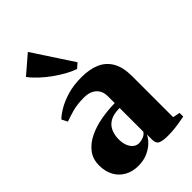

<svg xmlns="http://www.w3.org/2000/svg" viewBox="-247 -906 1004 1004"><g transform="rotate(-45 255.0 -404.0)"><path d="M154 11.5Q110.5 11.5 77.8 -7Q45 -25.5 27.2 -58.5Q9.5 -91.5 9.5 -136Q9.5 -183.5 35.2 -216.5Q61 -249.5 103.2 -269.8Q145.5 -290 196.5 -299Q247.5 -308 298 -308.5V-361Q298 -385 287.2 -403.5Q276.5 -422 255.8 -432.5Q235 -443 203.5 -443Q153.5 -443 115.2 -432Q77 -421 56.5 -413L40 -445Q56 -461.5 87.5 -480.5Q119 -499.5 165 -513.5Q211 -527.5 270 -527.5Q330.5 -527.5 373.2 -508.8Q416 -490 439 -449.5Q462 -409 462 -343.5V-40.5L501.5 -32.5V-5.5Q490.5 -3.5 470 0.2Q449.5 4 424.8 6.8Q400 9.5 374.5 9.5Q339 9.5 320 1.8Q301 -6 301 -36V-74Q292.5 -54 272 -34.2Q251.5 -14.5 221.8 -1.5Q192 11.5 154 11.5ZM241 -70Q254 -70 271.8 -76.5Q289.5 -83 298 -97V-272.5Q253 -272.5 227 -257.5Q201 -242.5 189.8 -216.8Q178.5 -191 178.5 -159Q178.5 -132.5 186.5 -112.5Q194.5 -92.5 208.5 -81.2Q222.5 -70 241 -70ZM284 -574Q257.5 -583 227.5 -599.8Q197.5 -616.5 167.2 -638.2Q137 -660 110.8 -684.5Q84.5 -709 66.5 -733.5L166 -819L311.5 -597L285 -574Z"/></g></svg>

Font: Merriweather 120pt Black
Style: Regular
Weight: 900
Designer: Eben Sorkin
Foundry: Eben Sorkin
Version: Version 2.100